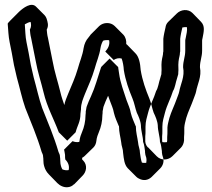

<svg xmlns="http://www.w3.org/2000/svg" viewBox="-20 -777 879 797"><path d="M674 -194V-208C675 -218 675 -226 675 -233V-248C675 -255 677 -260 678 -267L683 -287C691 -314 704 -339 713 -365L719 -381C721 -386 723 -392 724 -397C729 -427 748 -459 740 -498C740 -525 749 -540 749 -567V-609C749 -612 750 -615 751 -620C754 -635 758 -651 756 -664C750 -665 742 -664 737 -663C734 -651 729 -628 728 -616V-567C728 -564 728 -561 727 -559C727 -546 723 -540 721 -521C719 -502 722 -491 720 -475C720 -470 720 -467 719 -466L715 -452C709 -435 707 -413 698 -399C689 -369 673 -341 665 -310C660 -291 654 -273 654 -251V-233C654 -227 654 -220 653 -211V-197C653 -193 653 -190 654 -187C660 -186 667 -186 673 -187C673 -188 674 -192 674 -194ZM744 -194C743 -182 738 -171 731 -164L696 -129C679 -112 650 -109 631 -128L596 -164L595 -165L593 -166C585 -175 582 -186 583 -197V-211C584 -220 584 -227 584 -233V-251C584 -273 590 -291 595 -310C603 -341 619 -369 628 -399C637 -413 639 -435 645 -452L649 -466C650 -467 650 -470 650 -475C652 -491 649 -502 651 -521C653 -540 657 -546 657 -559C658 -561 658 -564 658 -567V-616C659 -628 664 -651 667 -663C668 -672 672 -680 678 -686L714 -721C731 -738 761 -741 779 -723L814 -687C832 -669 826 -646 821 -620C820 -615 819 -612 819 -609V-567C819 -540 810 -525 810 -498C818 -459 799 -427 794 -397C793 -392 791 -386 789 -381L783 -365C774 -339 761 -314 753 -287L748 -267C747 -260 745 -255 745 -248V-233C745 -226 745 -218 744 -208ZM294 -228C301 -256 314 -271 314 -305C315 -312 315 -317 316 -322C316 -349 325 -367 333 -388C347 -422 362 -454 373 -492C380 -519 393 -548 397 -577C399 -589 403 -600 408 -608C416 -611 426 -611 433 -610C437 -591 428 -575 417 -563L452 -528C462 -535 475 -537 485 -534C490 -520 493 -503 494 -486C501 -443 515 -404 530 -368C538 -349 541 -328 548 -309C555 -295 564 -274 565 -256C565 -234 574 -209 574 -188C579 -177 580 -162 582 -150C582 -146 582 -142 583 -138C583 -134 586 -127 587 -123C589 -115 588 -106 587 -101C580 -100 574 -101 569 -102C565 -114 563 -127 561 -142C561 -159 554 -170 553 -187C550 -209 544 -228 544 -252C544 -253 544 -253 543 -254C536 -272 528 -287 523 -308C519 -330 513 -339 505 -362C493 -401 480 -430 474 -474C473 -483 472 -489 471 -494C471 -496 471 -498 470 -499L435 -534L400 -499C400 -498 400 -497 399 -496C385 -454 375 -415 358 -378C351 -364 345 -348 340 -335C339 -331 338 -328 338 -325L336 -315C336 -310 336 -305 335 -299C335 -274 329 -248 321 -230C317 -221 311 -205 310 -192C310 -191 309 -189 309 -188C300 -186 291 -187 281 -191L246 -156C247 -150 249 -143 250 -134C250 -127 250 -121 251 -115C263 -103 269 -88 265 -71C256 -69 246 -71 239 -74C237 -78 235 -81 234 -85C231 -94 230 -104 230 -113C230 -116 230 -121 229 -126C229 -134 226 -140 223 -146C204 -211 179 -268 155 -329C141 -369 132 -413 120 -455L108 -507C105 -524 102 -540 99 -557L90 -602C85 -625 85 -653 83 -676C91 -681 100 -685 107 -686C110 -675 110 -665 104 -654C105 -643 106 -631 109 -620L128 -525C136 -479 151 -435 161 -393C175 -333 204 -282 224 -228L259 -193ZM247 -341C242 -356 235 -375 231 -393C221 -435 206 -479 198 -525L179 -620C176 -631 175 -643 174 -654C183 -671 178 -685 173 -701C171 -706 168 -711 165 -714L130 -749C110 -770 76 -744 59 -728L58 -727L23 -692C16 -685 12 -680 12 -679C14 -654 15 -626 20 -602L29 -557C32 -540 35 -524 38 -507L50 -455C62 -413 71 -369 85 -329C109 -268 134 -211 153 -146C156 -140 159 -134 159 -126C160 -121 160 -116 160 -113C160 -104 161 -94 164 -85C167 -74 174 -62 183 -53L218 -17C229 -6 245 2 262 0C272 -1 280 -5 287 -12H288L323 -48C339 -64 344 -92 325 -111L321 -115V-122C324 -123 327 -126 331 -129L332 -130L368 -165C375 -172 379 -182 380 -192C381 -205 387 -221 391 -230C399 -248 405 -274 405 -299C406 -305 406 -310 406 -315L408 -325C408 -328 409 -331 410 -335C415 -348 421 -364 428 -378L429 -379C430 -375 433 -368 435 -362C443 -339 449 -330 453 -308C458 -287 466 -272 473 -254C474 -253 474 -253 474 -252C474 -228 480 -209 483 -187C484 -170 491 -159 491 -142C494 -117 496 -94 510 -79L511 -78L546 -43C549 -40 552 -38 556 -36C576 -25 595 -29 609 -42L610 -43L645 -78C656 -89 662 -106 657 -123C656 -127 653 -134 653 -138C652 -142 652 -146 652 -150C650 -162 649 -177 644 -188C644 -209 635 -234 635 -256C634 -274 625 -295 618 -309C611 -328 608 -349 600 -368C585 -404 571 -443 564 -486C562 -515 557 -541 542 -556L507 -592C506 -593 505 -593 504 -594C505 -608 502 -622 492 -633L491 -634L456 -669C439 -686 409 -685 392 -669L391 -668L356 -633C355 -632 355 -631 354 -630L347 -621C337 -610 330 -595 327 -577C323 -548 310 -519 303 -492C292 -454 277 -422 263 -388C257 -372 250 -358 247 -341Z"/></svg>

Font: Dictator
Style: Chalk
Weight: 500
Version: Version MIL.1277